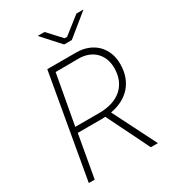

<svg xmlns="http://www.w3.org/2000/svg" viewBox="-212 -1012 1014 1126"><g transform="rotate(-30 295.0 -448.5)"><path d="M52 0H92L143 -287H305L330 -288L472 0H520L372 -293C489 -314 561 -392 561 -513C561 -623 486 -700 370 -700H175ZM333 -776H385L534 -897H486L370 -806H354L270 -897H224ZM148 -325 209 -661 363 -662C456 -663 519 -603 519 -510C519 -394 441 -325 311 -325Z"/></g></svg>

Font: Fixel Text 20240404 ExtraLight
Style: Italic
Weight: 200
Width: 4
Italic angle: -10°
Designer: AlfaBravo + MacPaw
Foundry: Kyrylo Tkachov, Marchela Mozhyna, Serhii Makarenko, Maria Weinstein, Zakhar Kryvoshyya
Version: Version 1.211;Glyphs 3.2 (3225)